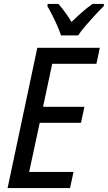

<svg xmlns="http://www.w3.org/2000/svg" viewBox="-20 -957 549 977"><path d="M18.6 0 169.9 -713.9H487.8L470.7 -632.3H245.6L199.2 -413.6H409.7L392.1 -332H182.1L128.4 -82H354L336.4 0ZM290.5 -776.9Q283.7 -798.3 271.5 -825.9Q259.3 -853.5 245.8 -880.1Q232.4 -906.7 221.2 -925.3L222.7 -937H277.3Q287.1 -926.3 298.1 -912.1Q309.1 -897.9 321 -880.9Q333 -863.8 343.8 -845.2Q371.6 -872.1 398.7 -895.8Q425.8 -919.4 450.7 -937H508.8L507.8 -925.3Q490.7 -909.2 465.3 -881.8Q439.9 -854.5 415.5 -826.2Q391.1 -797.9 377.9 -776.9Z"/></svg>

Font: Open Sans SemiCondensed Medium
Style: Italic
Weight: 500
Width: 4
Italic angle: -12°
Designer: Monotype Design Team
Foundry: Monotype Imaging Inc.
Version: Version 3.000